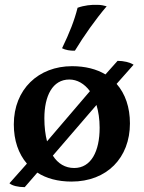

<svg xmlns="http://www.w3.org/2000/svg" viewBox="-20 -740 593 792"><path d="M289 -531C326 -592 374 -660 420 -714C410 -717 397 -720 382 -720C357 -721 328 -718 300 -708C287 -656 267 -605 236 -541C249 -534 270 -530 289 -531ZM531 -473C516 -483 490 -489 465 -489L415 -433C378 -455 332 -467 277 -467C139 -467 37 -372 37 -227C37 -161 56 -106 91 -65L19 16C30 26 55 32 82 32L134 -28C171 -4 219 9 275 9C421 9 516 -89 516 -231C516 -297 497 -353 461 -394ZM266 -412C298 -412 328 -395 351 -364L174 -157C167 -184 163 -216 163 -252C163 -345 197 -412 266 -412ZM286 -47C249 -47 219 -65 198 -98L378 -307C386 -280 391 -249 391 -213C391 -116 356 -47 286 -47Z"/></svg>

Font: Vollkorn Semibold
Style: Regular
Weight: 600
Designer: Friedrich Althausen
Foundry: Friedrich Althausen
Version: Version 4.015;PS 004.015;hotconv 1.0.88;makeotf.lib2.5.64775